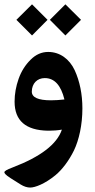

<svg xmlns="http://www.w3.org/2000/svg" viewBox="-25 -597 438 882"><path d="M204.1 -505.9 275.4 -434.1 347.2 -505.9 275.4 -577.1ZM50.3 -505.9 122.1 -434.1 193.4 -505.9 122.1 -577.1ZM259.3 -1.5C236.8 65.4 161.6 123 33.7 171.9C4.9 183.1 -4.9 188.5 -4.9 194.8C-4.9 197.8 -2.4 204.6 23.4 221.2L69.8 250.5C85 259.8 99.6 264.6 113.8 264.6C136.2 264.6 181.2 247.6 229.5 208C260.3 182.6 291.5 141.6 314.9 93.8C337.9 45.9 353.5 -23.4 353.5 -99.1C353.5 -164.1 341.3 -224.1 317.9 -274.9C293.9 -325.7 250.5 -358.4 196.3 -358.4C166.5 -358.4 139.6 -346.7 115.7 -322.8C91.3 -298.8 72.8 -269.5 60.5 -234.9C48.3 -200.2 42 -165.5 42 -129.9C42 -43 92.8 1.5 194.8 3.4H200.2C219.2 3.4 238.8 2 259.3 -1.5ZM121.1 -176.3C121.6 -213.9 146 -238.3 180.7 -238.3C225.1 -238.3 254.9 -205.6 271 -140.1C249.5 -137.7 229 -136.2 209.5 -136.2C150.4 -136.2 121.1 -149.4 121.1 -176.3Z"/></svg>

Font: Sahel SemiBold
Style: Bold
Weight: 600
Foundry: Saber Rastikerdar (saber.rastikerdar@gmail.com)
Version: Version 3.4.0